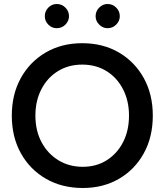

<svg xmlns="http://www.w3.org/2000/svg" viewBox="-20 -928 823 960"><path d="M394 12Q290 12 210 -34Q130 -80 84.5 -161.5Q39 -243 39 -350Q39 -456 84 -537.5Q129 -619 208.5 -665.5Q288 -712 391 -712Q495 -712 574.5 -665.5Q654 -619 699 -537.5Q744 -456 744 -350Q744 -243 699 -161.5Q654 -80 575 -34Q496 12 394 12ZM394 -94Q462 -94 514 -127Q566 -160 595.5 -217.5Q625 -275 625 -350Q625 -424 595 -482Q565 -540 512.5 -572.5Q460 -605 391 -605Q323 -605 270 -572.5Q217 -540 187 -482Q157 -424 157 -350Q157 -275 187.5 -217.5Q218 -160 271.5 -127Q325 -94 394 -94ZM518 -787Q494 -787 476 -805Q458 -823 458 -847Q458 -872 476 -890Q494 -908 518 -908Q543 -908 561 -890Q579 -872 579 -847Q579 -823 561 -805Q543 -787 518 -787ZM264 -787Q239 -787 221.5 -805Q204 -823 204 -847Q204 -872 221.5 -890Q239 -908 264 -908Q289 -908 307 -890Q325 -872 325 -847Q325 -823 307 -805Q289 -787 264 -787Z"/></svg>

Font: Figtree SemiBold
Style: Regular
Weight: 600
Designer: Erik Kennedy
Foundry: Erik Kennedy
Version: Version 2.001; ttfautohint (v1.8.4.7-5d5b);gftools[0.9.27]